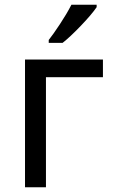

<svg xmlns="http://www.w3.org/2000/svg" viewBox="-20 -786 473 806"><path d="M412.1 -461.9H172.9V0H85V-536.1H412.1ZM184.6 -618.2Q203.1 -641.6 231.7 -684.8Q260.3 -728 279.8 -766.1H385.7V-755.9Q364.3 -724.6 318.8 -677.2Q273.4 -629.9 242.7 -606H184.6Z"/></svg>

Font: NotoPenekeko
Style: Regular
Weight: 400
Designer: Monotype Design team
Foundry: Monotype Imaging Inc.
Version: Version 1.04